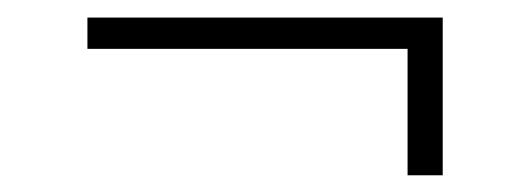

<svg xmlns="http://www.w3.org/2000/svg" viewBox="-20 -374 620 224"><path d="M82 -353.5H496.5V-169.5H455.5V-317H82Z"/></svg>

Font: Lato Light
Style: Regular
Weight: 300
Designer: Lukasz Dziedzic
Foundry: Lukasz Dziedzic
Version: Version 1.104; Western+Polish opensource